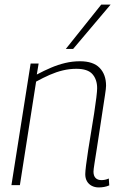

<svg xmlns="http://www.w3.org/2000/svg" viewBox="-20 -810 535 840"><path d="M114 -532H149L141 -484Q173 -501 203.5 -514Q234 -527 265.5 -534.5Q297 -542 330 -542Q388 -542 416 -513Q444 -484 444 -435Q444 -424 439.5 -395Q435 -366 429 -326.5Q423 -287 416.5 -244Q410 -201 404 -162.5Q398 -124 393.5 -96Q389 -68 389 -59Q389 -41 398 -31.5Q407 -22 424 -22Q431 -22 439 -23.5Q447 -25 456 -29L458 1Q447 6 435 8Q423 10 412 10Q395 10 381.5 3Q368 -4 360.5 -17Q353 -30 353 -48Q353 -59 356.5 -87.5Q360 -116 366 -154.5Q372 -193 379 -234.5Q386 -276 392 -315Q398 -354 401.5 -383Q405 -412 405 -424Q405 -462 384.5 -485.5Q364 -509 314 -509Q284 -509 255 -502Q226 -495 197.5 -482.5Q169 -470 138 -453L67 0H30ZM268 -596 423 -790H464L300 -596Z"/></svg>

Font: Georama ExtraCondensed Thin ExtraLight
Style: Italic
Weight: 250
Italic angle: -9°
Version: Version 1.001